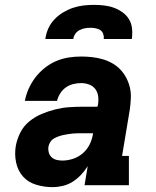

<svg xmlns="http://www.w3.org/2000/svg" viewBox="-20 -760 640 788"><path d="M195 8Q161 8 128 -2Q95 -12 74 -36Q53 -60 46 -93.5Q39 -127 45 -162Q50 -189 63.5 -216Q77 -243 100.5 -262Q124 -281 151.5 -292.5Q179 -304 207 -311Q235 -318 263 -320Q291 -322 319 -322H380L382 -330Q385 -347 383 -364Q381 -381 371.5 -394Q362 -407 346 -413Q330 -419 313 -419Q297 -419 280.5 -415Q264 -411 250 -401Q236 -391 227 -376.5Q218 -362 214 -346H82Q87 -372 98 -396.5Q109 -421 125.5 -442.5Q142 -464 164 -481.5Q186 -499 211 -509.5Q236 -520 261.5 -524Q287 -528 313 -528Q336 -528 358 -525.5Q380 -523 401 -517Q422 -511 440.5 -500.5Q459 -490 473.5 -475Q488 -460 498 -441Q508 -422 513 -401Q518 -380 517 -357.5Q516 -335 513 -312L481 -120H509V0H327L340 -78Q328 -59 312.5 -42.5Q297 -26 278 -14Q259 -2 237.5 3Q216 8 195 8ZM236 -101Q258 -101 280.5 -108.5Q303 -116 321 -132Q339 -148 349 -169.5Q359 -191 362 -213H319Q309 -213 299 -213Q289 -213 279.5 -212Q270 -211 260 -209.5Q250 -208 240.5 -206Q231 -204 221 -200.5Q211 -197 202 -192Q193 -187 187 -178Q181 -169 179 -159Q177 -147 180 -135Q183 -123 191.5 -115Q200 -107 211.5 -104Q223 -101 236 -101ZM166 -600Q169 -622 178 -642.5Q187 -663 203 -680Q219 -697 239 -709Q259 -721 280 -728Q301 -735 322.5 -737.5Q344 -740 366 -740Q387 -740 408 -737.5Q429 -735 448 -728Q467 -721 483.5 -709Q500 -697 510 -680Q520 -663 522 -642Q524 -621 521 -600H406Q407 -611 403.5 -621Q400 -631 391.5 -636.5Q383 -642 372 -644Q361 -646 351 -646Q340 -646 328.5 -644Q317 -642 306.5 -636.5Q296 -631 289 -621Q282 -611 281 -600Z"/></svg>

Font: Iosevka Etoile Heavy Oblique
Style: Regular
Weight: 900
Italic angle: -9°
Designer: Belleve Invis
Foundry: Belleve Invis
Version: Version 15.5.2; ttfautohint (v1.8.4)